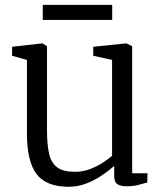

<svg xmlns="http://www.w3.org/2000/svg" viewBox="-20 -738 656 770"><path d="M488 9Q464 9 451 0.8Q438 -7.5 438 -33V-72.5Q418 -54.5 389.2 -35Q360.5 -15.5 326.5 -2.2Q292.5 11 256 11Q165 11 126.5 -40Q88 -91 88 -204V-497.5L28.5 -514.5V-550.5L149 -564H151L168.5 -552.5V-215.5Q168.5 -157 177.2 -120.2Q186 -83.5 210.2 -66.2Q234.5 -49 280.5 -49Q312 -49 340 -59.5Q368 -70 391 -84.8Q414 -99.5 429.5 -113V-497.5L354 -514.5V-550.5L485.5 -564H487.5L510 -552.5V-43H571.5L570.5 -6Q554 -1.5 534 3.8Q514 9 488 9ZM430 -718.5V-658H151.5V-718.5Z"/></svg>

Font: Merriweather 24pt Light
Style: Regular
Weight: 300
Designer: Eben Sorkin
Foundry: Eben Sorkin
Version: Version 2.100